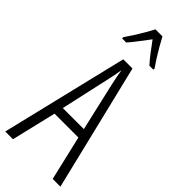

<svg xmlns="http://www.w3.org/2000/svg" viewBox="-302 -983 1019 1019"><g transform="rotate(45 207.0 -473.5)"><path d="M356 0 297 -252H118L58 0H0L172 -714H241L414 0ZM224 -574Q218 -600 214 -622Q210 -644 206 -667Q200 -624 188 -574L128 -304H286ZM233 -947Q245 -924 262 -894.5Q279 -865 296 -838.5Q313 -812 324 -797V-788H294Q273 -811 250.5 -840.5Q228 -870 207 -899Q186 -872 162.5 -840.5Q139 -809 120 -788H89V-797Q103 -817 120 -843.5Q137 -870 153 -897.5Q169 -925 180 -947Z"/></g></svg>

Font: Noto Sans Sinhala UI ExtraCondensed Light
Style: Regular
Weight: 300
Width: 2
Designer: Jelle Bosma - Monotype Design Team
Foundry: Monotype Imaging Inc.
Version: Version 2.006; ttfautohint (v1.8.4.7-5d5b)